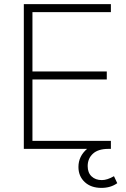

<svg xmlns="http://www.w3.org/2000/svg" viewBox="-20 -725 616 935"><path d="M551 167Q519 190 474 190Q423 190 392.5 161.5Q362 133 362 88Q362 36 404 0H96V-705H520V-666H138V-377H500V-338H138V-39H520V0H508Q458 0 432.5 23.5Q407 47 407 84Q407 116 426 134Q445 152 476 152Q502 152 535 133Z"/></svg>

Font: wassup Sans
Style: Light
Weight: 200
Version: Version 2.001